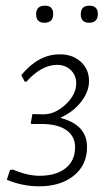

<svg xmlns="http://www.w3.org/2000/svg" viewBox="-20 -651 379 675"><path d="M138 -631Q167 -631 167 -602Q167 -571 136 -571Q107 -571 107 -601Q107 -631 138 -631ZM324 -602Q324 -571 293 -571Q264 -571 264 -601Q264 -631 294 -631Q324 -631 324 -602ZM118 4Q59 4 4 -19L15 -53L25 -55Q77 -33 119 -33Q177 -33 210.5 -59.5Q244 -86 244 -134Q244 -170 216 -191.5Q188 -213 136 -215H91L88 -218L94 -250L132 -249Q174 -249 211 -284Q248 -319 248 -358Q248 -386 229 -404.5Q210 -423 181 -423Q126 -423 73 -364H67L55 -387Q115 -460 190 -460Q236 -460 264.5 -433.5Q293 -407 293 -366Q293 -329 265.5 -293.5Q238 -258 194 -238V-236Q286 -212 286 -134Q286 -71 239.5 -33.5Q193 4 118 4Z"/></svg>

Font: Alegreya Sans Light
Style: Italic
Weight: 300
Italic angle: -7°
Designer: Juan Pablo del Peral
Foundry: Huerta Tipografica
Version: Version 2.007